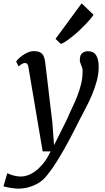

<svg xmlns="http://www.w3.org/2000/svg" viewBox="-82 -871 625 1138"><path d="M-38.6 155.3Q-35.2 156.7 -28.3 160.2Q-21.5 163.6 -11.2 166.7Q-1 169.9 12.9 172.6Q26.9 175.3 44.4 175.3Q60.1 175.3 81.8 168.2Q103.5 161.1 127 143.8Q150.4 126.5 174.1 97.9Q197.8 69.3 217.8 26.4H170.9L86.9 -470.2Q84.5 -485.8 79.6 -491.7Q74.7 -497.6 67.4 -497.6Q64.5 -497.6 61.3 -497.1Q58.1 -496.6 53.7 -494.9Q49.3 -493.2 43 -489Q36.6 -484.9 27.8 -477.5L13.7 -506.8Q16.6 -511.2 26.4 -521.5Q36.1 -531.7 50.5 -542Q64.9 -552.2 82.8 -560.1Q100.6 -567.9 120.1 -567.9Q138.2 -567.9 150.1 -563.2Q162.1 -558.6 169.4 -549.8Q176.8 -541 180.4 -528.6Q184.1 -516.1 186 -501Q186 -500 188 -484.4Q189.9 -468.8 192.9 -443.6Q195.8 -418.5 199.7 -386.7Q203.6 -355 207.3 -321.8Q210.9 -288.6 214.8 -256.8Q218.8 -225.1 221.7 -200.2Q224.6 -175.3 226.6 -159.7Q228.5 -144 228.5 -143.1L238.3 -10.3L314 -161.6Q329.6 -198.7 346.2 -233.2Q362.8 -267.6 376.5 -302.5Q390.1 -337.4 398.9 -374Q407.7 -410.6 407.7 -453.1Q407.7 -461.4 405 -469Q402.3 -476.6 399.4 -484.1Q396.5 -491.7 393.8 -499.8Q391.1 -507.8 391.1 -516.6Q391.1 -543.9 404.8 -555.7Q418.5 -567.4 439.5 -567.4Q472.7 -567.4 487.8 -543.5Q502.9 -519.5 502.9 -474.1Q502.9 -433.1 491.7 -391.6Q480.5 -350.1 463.6 -309.8Q446.8 -269.5 426.5 -231.4Q406.2 -193.4 388.7 -158.7Q354 -89.4 325.9 -37.1Q297.9 15.1 274.7 53.7Q251.5 92.3 233.2 119.1Q214.8 146 199.7 164.1Q189.9 178.2 174.1 192.9Q158.2 207.5 136.2 219.5Q114.3 231.4 85.9 239.3Q57.6 247.1 23.4 247.1Q15.1 247.1 3.4 245.8Q-8.3 244.6 -20.3 242.4Q-32.2 240.2 -43.2 238Q-54.2 235.8 -61.5 233.4L-38.6 155.3ZM247.1 -640.6 401.9 -851.1 472.2 -783.7Q467.8 -775.4 455.8 -761Q443.8 -746.6 427.2 -729Q410.6 -711.4 390.9 -692.9Q371.1 -674.3 351.1 -658Q331.1 -641.6 312.3 -628.7Q293.5 -615.7 278.8 -610.4Z"/></svg>

Font: Merriweather
Style: Italic
Weight: 400
Italic angle: -7°
Designer: Eben Sorkin ( eben@eyebytes.com )
Foundry: Eben Sorkin ( eben@eyebytes.com )
Version: Version 1.005; ttfautohint (v0.97) -l 13 -r 13 -G 200 -x 24 